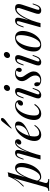

<svg xmlns="http://www.w3.org/2000/svg" viewBox="1380 -2309 1041 3979"><g transform="rotate(-90 1900.5 -319.5)"><path d="M513.2 -387.2Q513.2 -306.2 477.3 -211.7Q441.4 -117.2 374.5 -51.5Q307.6 14.2 220.2 14.2Q192.9 14.2 170.9 -1Q148.9 -16.1 138.7 -43.5L101.1 87.9Q97.2 102.1 97.2 111.8Q97.2 138.2 119.1 149.2Q141.1 160.2 182.1 160.2L175.8 181.2L150.4 180.2Q83 176.8 42 176.8Q5.4 176.8 -50.3 180.2Q-64.9 181.2 -68.8 181.2L-63 160.2Q-38.6 160.2 -24.2 154.5Q-9.8 148.9 -0.7 135.5Q8.3 122.1 15.1 98.1L202.1 -568.4Q171.9 -502 131.3 -450.2Q90.8 -398.4 33.2 -344.2L22 -356.9Q69.3 -403.3 100.6 -439Q131.8 -474.6 163.3 -526.4Q194.8 -578.1 226.1 -652.3L230 -667Q284.7 -668.5 320.8 -681.2L216.3 -315.4Q263.7 -426.8 310.3 -477.3Q356.9 -527.8 409.2 -527.8Q457.5 -527.8 485.4 -492.2Q513.2 -456.5 513.2 -387.2ZM426.8 -409.2Q426.8 -452.1 414.6 -474.1Q402.3 -496.1 379.9 -496.1Q351.6 -496.1 314.2 -450.4Q276.9 -404.8 239 -327.9Q201.2 -251 171.9 -160.2L146 -68.8Q158.7 -36.6 176.5 -22.7Q194.3 -8.8 219.2 -8.8Q272.5 -8.8 320.3 -75.2Q368.2 -141.6 397.5 -236.8Q426.8 -332 426.8 -409.2Z M1004.4 -471.2Q1004.4 -451.7 994.6 -435.1Q984.9 -418.5 968.8 -408.7Q952.6 -398.9 934.1 -398.9Q916.5 -398.9 905.5 -408.4Q894.5 -418 894.5 -435.1Q894.5 -480 939.5 -499Q935.5 -502.9 928.2 -502.9Q892.6 -502.9 852.1 -450.2Q811.5 -397.5 770.5 -303Q729.5 -208.5 692.4 -83.5L671.4 0H584.5L704.1 -429.2Q711.4 -454.1 711.4 -468.3Q711.4 -491.2 690.4 -491.2Q668 -491.2 649.7 -467.5Q631.3 -443.8 612.3 -389.2L599.1 -352.1H580.1L605.5 -424.8Q640.6 -527.8 726.1 -527.8Q783.7 -527.8 783.7 -469.7Q783.7 -453.6 780.3 -436Q776.9 -418.5 769.5 -388.2L737.3 -261.2Q773.4 -359.4 806.2 -417.5Q838.9 -475.6 872.3 -501.7Q905.8 -527.8 945.3 -527.8Q972.7 -527.8 988.5 -512Q1004.4 -496.1 1004.4 -471.2Z M968.8 0ZM1073.2 -220.7Q1062 -171.9 1062 -124Q1062 -27.8 1130.9 -27.8Q1216.3 -27.8 1285.2 -127.9L1301.3 -120.1Q1280.8 -85 1249.5 -54.4Q1218.3 -23.9 1179.4 -4.9Q1140.6 14.2 1100.1 14.2Q1038.1 14.2 1003.2 -22.2Q968.3 -58.6 968.3 -127Q968.3 -202.6 1012.7 -298.1Q1057.1 -393.6 1133.1 -460.7Q1209 -527.8 1297.9 -527.8Q1330.1 -527.8 1351.1 -510.7Q1372.1 -493.7 1372.1 -461.9Q1372.1 -380.9 1282 -320.8Q1191.9 -260.7 1073.2 -220.7ZM1077.6 -239.7Q1176.8 -274.4 1213.9 -304.2Q1251 -333 1271.5 -374.3Q1292 -415.5 1292 -463.9Q1292 -490.7 1288.1 -499.8Q1284.2 -508.8 1275.9 -508.8Q1243.7 -508.8 1204.1 -471.4Q1164.6 -434.1 1130.1 -371.8Q1095.7 -309.6 1077.6 -239.7ZM1316.9 -725.6Q1356.9 -779.8 1375 -797.9Q1394.5 -820.3 1416 -820.3Q1428.2 -820.3 1438 -813Q1445.8 -805.2 1445.8 -793.5Q1445.8 -773.4 1423.3 -751Q1404.3 -730.5 1356 -695.8Q1286.6 -645 1235.4 -599.1L1225.1 -607.9Q1266.6 -656.7 1316.9 -725.6Z M1496.1 -124Q1496.1 -75.2 1514.6 -51.5Q1533.2 -27.8 1566.4 -27.8Q1647.5 -27.8 1716.3 -127.9L1736.3 -120.1Q1715.8 -85 1684.6 -54.4Q1653.3 -23.9 1614.5 -4.9Q1575.7 14.2 1535.2 14.2Q1473.6 14.2 1438.5 -23.4Q1403.3 -61 1403.3 -132.8Q1403.3 -213.9 1441.4 -307.1Q1479.5 -400.4 1548.3 -464.1Q1617.2 -527.8 1705.1 -527.8Q1734.9 -527.8 1759.5 -517.6Q1784.2 -507.3 1798.8 -488Q1813.5 -468.8 1813.5 -442.9Q1813.5 -423.3 1804.7 -404.8Q1795.9 -386.2 1779.5 -374.5Q1763.2 -362.8 1742.2 -362.8Q1722.2 -362.8 1711.7 -374Q1701.2 -385.3 1701.2 -401.9Q1701.2 -430.2 1723.4 -450.9Q1745.6 -471.7 1776.4 -477.1Q1754.9 -507.8 1708.5 -507.8Q1658.2 -507.8 1608.6 -453.9Q1559.1 -399.9 1527.6 -311Q1496.1 -222.2 1496.1 -124Z M2079.6 -759.8Q2102.1 -759.8 2116.2 -744.9Q2130.4 -730 2130.4 -707.5Q2130.4 -688 2119.9 -670.7Q2109.4 -653.3 2091.8 -642.6Q2074.2 -631.8 2055.2 -631.8Q2033.2 -631.8 2019 -646.5Q2004.9 -661.1 2004.9 -683.1Q2004.9 -702.6 2015.6 -720.5Q2026.4 -738.3 2043.7 -749Q2061 -759.8 2079.6 -759.8ZM1982.9 -465.8Q1982.9 -491.2 1961.4 -491.2Q1938.5 -491.2 1920.4 -467Q1902.3 -442.9 1882.3 -389.2L1868.2 -352.1H1849.6L1875.5 -424.8Q1896 -481.9 1929.2 -504.9Q1962.4 -527.8 1999.5 -527.8Q2065.9 -527.8 2065.9 -465.3Q2065.9 -436 2049.3 -388.2L1942.4 -85Q1934.6 -63.5 1934.6 -48.3Q1934.6 -22.9 1958.5 -22.9Q1979 -22.9 1997.1 -45.7Q2015.1 -68.4 2036.6 -125L2050.3 -162.1H2069.3L2043.5 -88.9Q2023.9 -34.7 1991.2 -10.3Q1958.5 14.2 1920.4 14.2Q1850.6 14.2 1850.6 -46.9Q1850.6 -77.6 1868.2 -126L1975.6 -429.2Q1982.9 -451.2 1982.9 -465.8Z M2224.6 -5.9Q2270 -5.9 2297.9 -33Q2325.7 -60.1 2325.7 -108.9Q2325.7 -140.6 2313.7 -171.4Q2301.8 -202.1 2273.4 -241.2L2267.1 -249.5Q2247.6 -276.4 2236.1 -294.7Q2224.6 -313 2216.6 -336.4Q2208.5 -359.9 2208.5 -386.2Q2208.5 -427.7 2229.2 -460Q2250 -492.2 2285.6 -510Q2321.3 -527.8 2363.8 -527.8Q2415.5 -527.8 2450.7 -508.5Q2485.8 -489.3 2485.8 -440.9Q2485.8 -430.2 2481 -418.2Q2476.1 -406.2 2465.6 -397.7Q2455.1 -389.2 2439.5 -389.2Q2422.4 -389.2 2410.9 -400.9Q2399.4 -412.6 2399.4 -431.2Q2399.4 -463.4 2427.7 -498Q2407.7 -509.8 2377.4 -509.8Q2339.4 -509.8 2314.9 -484.4Q2290.5 -459 2290.5 -415Q2290.5 -397 2295.2 -382.3Q2299.8 -367.7 2307.6 -354.2Q2315.4 -340.8 2332.5 -316.4Q2349.6 -291.5 2350.6 -290Q2380.4 -243.7 2395 -210.9Q2409.7 -178.2 2409.7 -143.1Q2409.7 -97.7 2386.2 -61.8Q2362.8 -25.9 2323.5 -5.9Q2284.2 14.2 2237.8 14.2Q2180.2 14.2 2141.4 -10.3Q2102.5 -34.7 2102.5 -85Q2102.5 -102.5 2112.1 -116.2Q2121.6 -129.9 2141.6 -129.9Q2164.1 -129.9 2174.8 -111.8Q2185.5 -93.8 2185.5 -66.9Q2185.5 -49.3 2178.7 -15.1Q2197.3 -5.9 2224.6 -5.9Z M2762.2 -759.8Q2784.7 -759.8 2798.8 -744.9Q2813 -730 2813 -707.5Q2813 -688 2802.5 -670.7Q2792 -653.3 2774.4 -642.6Q2756.8 -631.8 2737.8 -631.8Q2715.8 -631.8 2701.7 -646.5Q2687.5 -661.1 2687.5 -683.1Q2687.5 -702.6 2698.2 -720.5Q2709 -738.3 2726.3 -749Q2743.7 -759.8 2762.2 -759.8ZM2665.5 -465.8Q2665.5 -491.2 2644 -491.2Q2621.1 -491.2 2603 -467Q2585 -442.9 2564.9 -389.2L2550.8 -352.1H2532.2L2558.1 -424.8Q2578.6 -481.9 2611.8 -504.9Q2645 -527.8 2682.1 -527.8Q2748.5 -527.8 2748.5 -465.3Q2748.5 -436 2731.9 -388.2L2625 -85Q2617.2 -63.5 2617.2 -48.3Q2617.2 -22.9 2641.1 -22.9Q2661.6 -22.9 2679.7 -45.7Q2697.8 -68.4 2719.2 -125L2732.9 -162.1H2752L2726.1 -88.9Q2706.5 -34.7 2673.8 -10.3Q2641.1 14.2 2603 14.2Q2533.2 14.2 2533.2 -46.9Q2533.2 -77.6 2550.8 -126L2658.2 -429.2Q2665.5 -451.2 2665.5 -465.8Z M3111.8 -527.8Q3175.8 -527.8 3212.2 -488.3Q3248.5 -448.7 3248.5 -371.1Q3248.5 -292.5 3213.6 -201.9Q3178.7 -111.3 3113 -48.6Q3047.4 14.2 2960 14.2Q2896 14.2 2859.4 -25.6Q2822.8 -65.4 2822.8 -143.1Q2822.8 -221.7 2857.7 -312.3Q2892.6 -402.8 2958.5 -465.3Q3024.4 -527.8 3111.8 -527.8ZM2908.7 -92.8Q2908.7 -5.9 2965.8 -5.9Q3017.1 -5.9 3062.5 -70.8Q3107.9 -135.7 3135.3 -233.2Q3162.6 -330.6 3162.6 -420.9Q3162.6 -465.8 3148.7 -486.8Q3134.8 -507.8 3106 -507.8Q3054.7 -507.8 3009 -442.9Q2963.4 -377.9 2936 -280.3Q2908.7 -182.6 2908.7 -92.8Z M3794.4 -88.9Q3759.3 14.2 3673.3 14.2Q3628.4 14.2 3610.4 -15.1Q3602.5 -27.8 3602.5 -47.9Q3602.5 -76.2 3619.6 -126L3714.4 -412.1Q3724.6 -441.9 3724.6 -461.4Q3724.6 -496.1 3692.4 -496.1Q3653.8 -496.1 3605.5 -440.2Q3557.1 -384.3 3510.3 -286.6Q3463.4 -189 3429.2 -69.8L3411.6 0H3324.7L3444.3 -429.2Q3451.7 -453.1 3451.7 -466.8Q3451.7 -491.2 3429.7 -491.2Q3414.6 -491.2 3402.6 -481.7Q3390.6 -472.2 3378.7 -450.2Q3366.7 -428.2 3352.5 -389.2L3339.4 -352.1H3320.3L3345.7 -424.8Q3380.9 -527.8 3464.4 -527.8Q3523.4 -527.8 3523.4 -468.8Q3523.4 -441.9 3509.8 -388.2L3475.1 -251.5Q3518.1 -353 3557.9 -413.6Q3597.7 -474.1 3638.4 -501Q3679.2 -527.8 3725.6 -527.8Q3806.2 -527.8 3806.2 -452.6Q3806.2 -422.9 3791.5 -377L3694.3 -85Q3686.5 -61.5 3686.5 -47.4Q3686.5 -22.9 3710.4 -22.9Q3731 -22.9 3749.5 -45.7Q3768.1 -68.4 3787.6 -125L3800.8 -162.1H3819.3Z"/></g></svg>

Font: TypoPRO Playfair Display
Style: Italic
Weight: 400
Italic angle: -14°
Designer: Claus Eggers Sørensen
Foundry: Claus Eggers Sørensen
Version: Version 1.004;PS 001.004;hotconv 1.0.70;makeotf.lib2.5.58329